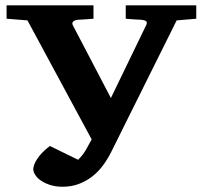

<svg xmlns="http://www.w3.org/2000/svg" viewBox="-20 -691 768 727"><path d="M648.9 -613.8 401.9 -117.2Q388.2 -89.4 370.1 -64.9Q352.1 -40.5 329.1 -22.7Q306.2 -4.9 278.3 5.6Q250.5 16.1 216.8 16.1Q190.9 16.1 170.4 9.5Q149.9 2.9 135.5 -6.8Q121.1 -16.6 113.5 -28.6Q106 -40.5 106 -50.8Q106 -58.1 109.9 -68.4Q113.8 -78.6 121.6 -90.3Q129.4 -102.1 141.4 -114.3Q153.3 -126.5 168.9 -138.2L275.9 -85.9Q294.4 -104.5 305.4 -124Q316.4 -143.6 327.1 -163.1L84 -613.8L4.9 -620.1V-670.9H334V-620.1Q322.8 -619.1 312.5 -618.4Q302.2 -617.7 293.9 -617.2Q284.7 -616.2 275.9 -616.2Q260.3 -614.3 256.1 -608.4Q252 -602.5 255.9 -595.2L399.9 -319.8L533.2 -595.2Q537.6 -603.5 534.9 -608.9Q532.2 -614.3 514.2 -616.2Q504.9 -616.2 495.1 -617.2Q486.8 -617.7 476.3 -618.4Q465.8 -619.1 456.1 -620.1V-670.9H723.1V-620.1Z"/></svg>

Font: Charis SIL
Style: Bold
Weight: 700
Foundry: SIL International
Version: Version 4.112